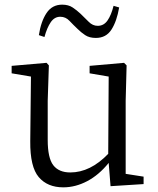

<svg xmlns="http://www.w3.org/2000/svg" viewBox="-20 -791 679 825"><path d="M468 -766 492 -759Q482 -700 459 -664Q436 -628 392 -628Q364 -628 346 -640Q328 -652 313 -667Q295 -684 278.5 -701.5Q262 -719 239 -719Q214 -719 198 -695.5Q182 -672 171 -632L147 -640Q156 -699 180 -735Q204 -771 247 -771Q274 -771 292 -759Q310 -747 326 -732Q344 -715 361 -697.5Q378 -680 400 -680Q426 -680 442 -703Q458 -726 468 -766ZM520 -44 597 -32V0L455 9L447 -91Q405 -39 354.5 -12.5Q304 14 252 14Q184 14 146.5 -30Q109 -74 110 -184L113 -462L30 -476V-508L180 -521L190 -510L185 -358V-190Q185 -112 209 -81Q233 -50 282 -50Q368 -50 445 -130L447 -462L365 -476V-508L513 -521L524 -510L520 -358Z"/></svg>

Font: Shippori Mincho TTF
Style: Regular
Weight: 400
Version: Version 2.100